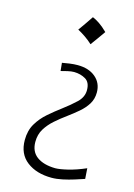

<svg xmlns="http://www.w3.org/2000/svg" viewBox="-120 -634 636 914"><g transform="rotate(15 198.0 -177.5)"><path d="M221.2 -571.6Q237.3 -565.1 255.9 -552.5Q274.4 -539.9 296.4 -518.4Q283.5 -500.1 270.4 -481.6Q257.2 -463.1 243.3 -444.3Q226.6 -459.9 207.5 -473Q188.5 -486.2 169.1 -496.4Q182.6 -515.2 195.2 -533.4Q207.8 -551.7 221.2 -571.6ZM228.5 217.8Q153.8 217.8 106.4 181.6Q59.1 145.5 59.1 76.7Q59.1 30.3 79.3 -3.9Q99.6 -38.1 130.4 -64.7Q161.1 -91.3 191.4 -113.8Q228 -141.1 255.9 -167.7Q283.7 -194.3 283.7 -228.5Q283.7 -267.1 259.3 -281.5Q234.9 -295.9 202.6 -296.4Q189 -296.4 170.4 -292.2Q151.9 -288.1 138.7 -284.2L134.8 -323.7Q149.4 -326.7 170.9 -329.6Q192.4 -332.5 210.4 -332.5Q265.6 -332.5 298.8 -304.4Q332 -276.4 332 -230Q332 -197.8 316.4 -172.6Q300.8 -147.5 276.1 -126.5Q251.5 -105.5 224.1 -85.4Q195.8 -64.9 169.7 -42Q143.6 -19 126.7 8.5Q109.9 36.1 109.9 72.3Q109.9 120.1 142.8 144.3Q175.8 168.5 233.4 169.4Q254.9 169.4 295.2 159.7Q335.4 149.9 381.3 129.9L384.8 181.6Q364.7 188.5 337.6 197Q310.5 205.6 281.7 211.7Q252.9 217.8 228.5 217.8Z"/></g></svg>

Font: Pinar DS1 Light
Style: Regular
Weight: 300
Designer: Amin Abedi
Version: Version 3.000